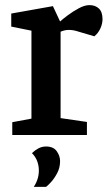

<svg xmlns="http://www.w3.org/2000/svg" viewBox="-20 -528 427 751"><path d="M28 0V-50L103 -64V-408L24 -424V-475L187 -504L215 -444Q226 -454 245.5 -468.5Q265 -483 288 -495.5Q311 -508 330 -508Q353 -508 367 -494.5Q381 -481 381 -453Q381 -435 372.5 -416.5Q364 -398 349 -386L288 -404Q276 -408 267 -409.5Q258 -411 250 -411Q240 -411 232 -409Q224 -407 217 -404V-66L320 -51V0ZM112 203Q132 173 132 139Q132 120 125.5 102.5Q119 85 105 71Q116 60 130 52.5Q144 45 160 45Q189 45 202 63.5Q215 82 215 102Q215 128 203.5 149.5Q192 171 179 185Q166 199 160 203Z"/></svg>

Font: Faustina SemiBold
Style: Regular
Weight: 600
Designer: Alfonso Garcia
Foundry: http://www.omnibus-type.com
Version: Version 1.200